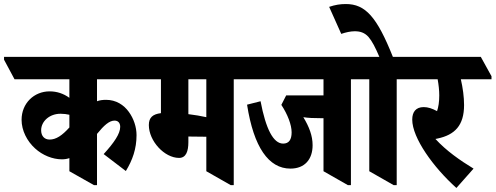

<svg xmlns="http://www.w3.org/2000/svg" viewBox="-88 -909 2457 952"><path d="M219 -119C232 -119 245 -121 256 -125V-60L378 9H393V-245C428 -288 454 -311 480 -311C498 -311 508 -299 508 -280C508 -246 478 -202 426 -145L536 -61C569 -115 589 -171 589 -239C589 -279 575 -321 551 -354C526 -389 487 -414 438 -414C421 -414 406 -412 393 -407V-516H681V-531L629 -627H-68V-613L-16 -516H256V-424C227 -445 194 -456 158 -456C81 -456 19 -397 19 -315C19 -262 46 -209 86 -173C123 -139 173 -119 219 -119ZM116 -263C116 -308 158 -345 212 -345C228 -345 243 -343 256 -340V-277C220 -237 190 -217 158 -217C132 -217 116 -235 116 -263Z M800 -126C835 -126 846 -160 846 -204V-232H849C871 -232 906 -231 935 -231V-60L1056 9H1071V-516H1184V-531L1132 -627H545V-613L597 -516H710V-348C670 -343 650 -327 650 -289C650 -210 727 -126 800 -126ZM846 -343V-516H935V-328C909 -334 878 -339 846 -343Z M1352 -73C1423 -73 1462 -119 1462 -189C1462 -236 1445 -280 1416 -328C1439 -324 1469 -323 1503 -323H1516V-60L1637 9H1652V-516H1765V-531L1713 -627H1048V-613L1100 -516H1516V-436H1331L1307 -389C1338 -342 1358 -290 1358 -253C1358 -217 1345 -197 1316 -197C1267 -197 1230 -270 1204 -407L1137 -390C1170 -179 1244 -73 1352 -73Z M1864 9H1879V-516H1992V-531L1940 -627H1860C1781 -825 1724 -889 1627 -889C1598 -889 1574 -885 1544 -875L1604 -741C1627 -749 1651 -754 1671 -754C1698 -754 1720 -747 1739 -726C1757 -705 1773 -674 1793 -627H1629V-613L1681 -516H1743V-60Z M2175 23 2260 -73C2194 -113 2124 -162 2071 -220L2081 -222C2167 -240 2213 -287 2213 -388C2213 -428 2207 -473 2197 -516H2349V-531L2296 -627H1856V-613L1908 -516H2082C2087 -489 2090 -460 2090 -436C2090 -404 2086 -378 2079 -358C2055 -371 2034 -378 2013 -378C1974 -378 1956 -354 1956 -316C1956 -225 2061 -79 2175 23Z"/></svg>

Font: Noto Serif Devanagari ExtraCondensed Black
Style: Regular
Weight: 900
Width: 2
Designer: Universal Thirst, Indian Type Foundry and the Monotype Design Team
Foundry: Monotype Imaging Inc.
Version: Version 2.004